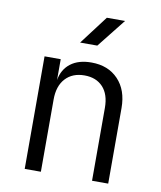

<svg xmlns="http://www.w3.org/2000/svg" viewBox="-87 -854 774 924"><g transform="rotate(10 300.0 -392.5)"><path d="M97 0V-550H176V-448Q185 -501 223.5 -530.5Q262 -560 325 -560Q407 -560 456 -508.5Q505 -457 505 -369V0H426V-356Q426 -422 393 -457.5Q360 -493 303 -493Q244 -493 210 -456Q176 -419 176 -353V0ZM254 -645 360 -785H449L338 -645Z"/></g></svg>

Font: JetBrains Mono NL Light
Style: Regular
Weight: 300
Monospace: yes
Designer: Philipp Nurullin, Konstantin Bulenkov
Foundry: JetBrains
Version: Version 2.305; ttfautohint (v1.8.4.7-5d5b)